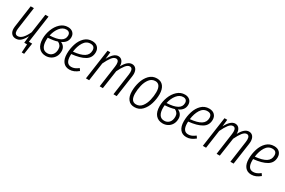

<svg xmlns="http://www.w3.org/2000/svg" viewBox="104 -1638 4282 2887"><g transform="rotate(30 2244.5 -194.5)"><path d="M359 -48H416L388 145H346L355 0H306L319 -121Q287 -59 250 -24Q213 11 162 11Q115 11 87.5 -20Q60 -51 60 -106Q60 -127 62 -138L116 -523H172L118 -135Q116 -124 116 -104Q116 -70 130 -53Q144 -36 170 -36Q252 -36 324 -193L371 -523H426Z M879 -425Q879 -331 779 -287Q815 -273 836 -243Q857 -213 857 -171Q857 -113 832.5 -72Q808 -31 768 -10Q728 11 682 11Q605 11 560 -41.5Q515 -94 515 -194Q515 -273 545 -352Q575 -431 631 -482.5Q687 -534 761 -534Q814 -534 846.5 -504.5Q879 -475 879 -425ZM582 -285Q702 -290 763 -323.5Q824 -357 824 -423Q824 -455 806.5 -472Q789 -489 757 -489Q694 -489 647 -430Q600 -371 582 -285ZM574 -242Q572 -218 572 -197Q572 -121 599.5 -78.5Q627 -36 683 -36Q735 -36 767.5 -72Q800 -108 800 -171Q800 -239 737 -269Q674 -248 574 -242Z M1003 -206Q1002 -197 1002 -179Q1002 -38 1098 -38Q1130 -38 1158.5 -50.5Q1187 -63 1220 -88L1245 -51Q1207 -20 1170.5 -4.5Q1134 11 1093 11Q1022 11 983 -38.5Q944 -88 944 -178Q944 -265 970 -347Q996 -429 1050 -481.5Q1104 -534 1182 -534Q1243 -534 1276.5 -500.5Q1310 -467 1310 -413Q1310 -316 1229 -268Q1148 -220 1003 -206ZM1007 -250Q1132 -262 1193 -300.5Q1254 -339 1254 -412Q1254 -448 1235.5 -467.5Q1217 -487 1178 -487Q1105 -487 1062 -418Q1019 -349 1007 -250Z M1968 -413Q1968 -395 1965 -375L1911 0H1855L1907 -373Q1910 -396 1910 -413Q1910 -486 1861 -486Q1825 -486 1790 -442Q1755 -398 1718 -321L1671 0H1616L1668 -373Q1671 -396 1671 -413Q1671 -486 1622 -486Q1585 -486 1550 -441Q1515 -396 1478 -317L1433 0H1377L1451 -523H1499L1486 -402Q1555 -534 1634 -534Q1677 -534 1702.5 -501.5Q1728 -469 1728 -410Q1794 -534 1873 -534Q1917 -534 1942.5 -502Q1968 -470 1968 -413Z M2072 -180Q2072 -260 2096.5 -341.5Q2121 -423 2174 -478.5Q2227 -534 2306 -534Q2378 -534 2417 -483.5Q2456 -433 2456 -344Q2456 -264 2431.5 -182Q2407 -100 2354.5 -44.5Q2302 11 2222 11Q2150 11 2111 -39.5Q2072 -90 2072 -180ZM2398 -348Q2398 -417 2374 -452Q2350 -487 2304 -487Q2242 -487 2203 -436.5Q2164 -386 2147 -314Q2130 -242 2130 -175Q2130 -37 2224 -37Q2286 -37 2325 -87.5Q2364 -138 2381 -209.5Q2398 -281 2398 -348Z M2909 -425Q2909 -331 2809 -287Q2845 -273 2866 -243Q2887 -213 2887 -171Q2887 -113 2862.5 -72Q2838 -31 2798 -10Q2758 11 2712 11Q2635 11 2590 -41.5Q2545 -94 2545 -194Q2545 -273 2575 -352Q2605 -431 2661 -482.5Q2717 -534 2791 -534Q2844 -534 2876.5 -504.5Q2909 -475 2909 -425ZM2612 -285Q2732 -290 2793 -323.5Q2854 -357 2854 -423Q2854 -455 2836.5 -472Q2819 -489 2787 -489Q2724 -489 2677 -430Q2630 -371 2612 -285ZM2604 -242Q2602 -218 2602 -197Q2602 -121 2629.5 -78.5Q2657 -36 2713 -36Q2765 -36 2797.5 -72Q2830 -108 2830 -171Q2830 -239 2767 -269Q2704 -248 2604 -242Z M3033 -206Q3032 -197 3032 -179Q3032 -38 3128 -38Q3160 -38 3188.5 -50.5Q3217 -63 3250 -88L3275 -51Q3237 -20 3200.5 -4.5Q3164 11 3123 11Q3052 11 3013 -38.5Q2974 -88 2974 -178Q2974 -265 3000 -347Q3026 -429 3080 -481.5Q3134 -534 3212 -534Q3273 -534 3306.5 -500.5Q3340 -467 3340 -413Q3340 -316 3259 -268Q3178 -220 3033 -206ZM3037 -250Q3162 -262 3223 -300.5Q3284 -339 3284 -412Q3284 -448 3265.5 -467.5Q3247 -487 3208 -487Q3135 -487 3092 -418Q3049 -349 3037 -250Z M3998 -413Q3998 -395 3995 -375L3941 0H3885L3937 -373Q3940 -396 3940 -413Q3940 -486 3891 -486Q3855 -486 3820 -442Q3785 -398 3748 -321L3701 0H3646L3698 -373Q3701 -396 3701 -413Q3701 -486 3652 -486Q3615 -486 3580 -441Q3545 -396 3508 -317L3463 0H3407L3481 -523H3529L3516 -402Q3585 -534 3664 -534Q3707 -534 3732.5 -501.5Q3758 -469 3758 -410Q3824 -534 3903 -534Q3947 -534 3972.5 -502Q3998 -470 3998 -413Z M4161 -206Q4160 -197 4160 -179Q4160 -38 4256 -38Q4288 -38 4316.5 -50.5Q4345 -63 4378 -88L4403 -51Q4365 -20 4328.5 -4.5Q4292 11 4251 11Q4180 11 4141 -38.5Q4102 -88 4102 -178Q4102 -265 4128 -347Q4154 -429 4208 -481.5Q4262 -534 4340 -534Q4401 -534 4434.5 -500.5Q4468 -467 4468 -413Q4468 -316 4387 -268Q4306 -220 4161 -206ZM4165 -250Q4290 -262 4351 -300.5Q4412 -339 4412 -412Q4412 -448 4393.5 -467.5Q4375 -487 4336 -487Q4263 -487 4220 -418Q4177 -349 4165 -250Z"/></g></svg>

Font: Fira Sans Extra Condensed Light
Style: Italic
Weight: 300
Width: 3
Italic angle: -8°
Designer: Carrois Corporate & Edenspiekermann AG
Foundry: Carrois Corporate GbR & Edenspiekermann AG
Version: Version 4.203